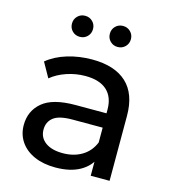

<svg xmlns="http://www.w3.org/2000/svg" viewBox="-109 -816 816 912"><g transform="rotate(15 299.0 -360.5)"><path d="M419.3 -111.9 415 -133.1V-324.3Q415 -385.6 379.1 -418.4Q343.1 -451.3 273.3 -451.3Q225.9 -451.3 181.2 -436.1Q136.6 -420.9 105 -394.7L64.4 -467Q104.9 -500.4 162.6 -517.9Q220.3 -535.4 284.3 -535.4Q394.9 -535.4 453.5 -481.2Q512.1 -427 512.1 -319.3V0H419.3ZM49.6 -150.6Q49.6 -220.3 100.4 -263.1Q151.1 -305.9 262.7 -305.9H430.3V-235.4H266.9Q200.9 -235.4 173.4 -213.7Q145.9 -192 145.9 -154.1Q145.9 -114.9 176.9 -92Q207.9 -69.1 262.6 -69.1Q316.7 -69.1 356.7 -93.2Q396.7 -117.3 415 -162.6L433.6 -95.6Q414.1 -47.9 366.3 -21.1Q318.4 5.6 246.3 5.6Q186.7 5.6 142.2 -14.1Q97.7 -33.9 73.6 -69.4Q49.6 -104.9 49.6 -150.6ZM332.4 -675.6Q332.4 -697.5 347.3 -712.4Q362.1 -727.3 384.1 -727.3Q406 -727.3 420.9 -712.4Q435.9 -697.5 435.9 -675.6Q435.9 -653.6 420.9 -638.7Q406 -623.9 384.1 -623.9Q362.1 -623.9 347.3 -638.7Q332.4 -653.6 332.4 -675.6ZM146.1 -675.6Q146.1 -697.5 161 -712.4Q175.9 -727.3 197.9 -727.3Q219.7 -727.3 234.7 -712.4Q249.6 -697.5 249.6 -675.6Q249.6 -653.6 234.7 -638.7Q219.7 -623.9 197.9 -623.9Q175.9 -623.9 161 -638.7Q146.1 -653.6 146.1 -675.6Z"/></g></svg>

Font: iiserrat Thin
Style: Regular
Weight: 100
Designer: Akira Ohta
Foundry: Akira Ohta
Version: Version 1.200;Glyphs 3.3.1 (3343)